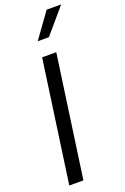

<svg xmlns="http://www.w3.org/2000/svg" viewBox="-186 -1055 721 1110"><g transform="rotate(-20 174.5 -500.0)"><path d="M259.8 -1000H349.1L217.8 -846.2H148.9ZM35.2 0 141.1 -750H228L122.1 0Z"/></g></svg>

Font: Oakes Grotesk
Style: Italic
Weight: 400
Italic angle: -8°
Designer: Samuel Oakes
Foundry: Samuel Oakes
Version: Version 1.000;PS 001.000;hotconv 1.0.88;makeotf.lib2.5.64775